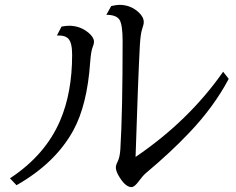

<svg xmlns="http://www.w3.org/2000/svg" viewBox="-20 -786 970 789"><path d="M232.9 -676.8Q252 -680.2 263.7 -680.2Q309.1 -680.2 343.8 -651.4Q366.2 -632.3 366.2 -615.2Q366.2 -604.5 360.4 -591.3Q354 -575.7 350.6 -530.8Q338.4 -354.5 281.2 -250Q207.5 -115.7 47.9 -24.9L21 -53.2Q166.5 -148.9 227.1 -290.5Q276.4 -405.3 276.4 -561Q276.4 -610.4 261.2 -626.5Q249 -640.1 222.2 -640.1Q218.8 -640.1 213.9 -640.1ZM437 -761.2Q460 -766.1 470.2 -766.1Q517.1 -766.1 550.3 -734.9Q570.8 -715.8 570.8 -694.8Q570.8 -686 564 -666Q557.6 -647.9 554.7 -599.1Q547.4 -463.9 537.1 -141.1Q754.9 -288.6 897 -491.2L919.9 -461.9Q859.4 -347.7 758.8 -241.7Q682.1 -160.6 580.1 -75.2Q567.4 -64.5 552.7 -44.4Q533.2 -17.1 520.5 -17.1Q493.7 -17.1 465.8 -66.9Q456.1 -85 456.1 -97.7Q456.1 -107.9 462.4 -119.6Q472.7 -139.6 474.6 -172.9Q483.9 -325.7 483.9 -617.2Q483.9 -686.5 470.2 -706.1Q456.5 -725.1 417 -725.1Z"/></svg>

Font: BIZ UDPMincho
Style: Regular
Weight: 400
Designer: TypeBank Co., Ltd.
Foundry: Morisawa Inc.
Version: Version 1.06